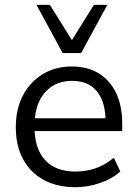

<svg xmlns="http://www.w3.org/2000/svg" viewBox="-20 -773 572 802"><path d="M295.4 8.9Q218.2 8.9 162.5 -21.5Q106.7 -52 76.3 -108.2Q46 -164.4 46 -241.9Q46 -317.9 75.9 -374.6Q105.8 -431.3 158.6 -463.3Q211.5 -495.3 279.8 -495.3Q346.1 -495.3 392.9 -466.3Q439.7 -437.4 465.1 -384.3Q490.5 -331.1 490.5 -256.7V-225.5H107.7V-279H437.5L421 -265.6Q421 -345.8 385.7 -390.5Q350.4 -435.2 281.6 -435.2Q231.2 -435.2 195.8 -411.5Q160.5 -387.7 142.3 -346.1Q124.2 -304.5 124.2 -249.7V-243.8Q124.2 -182.9 143.8 -141.1Q163.5 -99.3 202 -77.8Q240.5 -56.4 295.3 -56.4Q338.4 -56.4 378.6 -69.9Q418.8 -83.5 455.5 -114.2L482.5 -56.7Q449.6 -26.7 398.7 -8.9Q347.9 8.9 295.4 8.9ZM241.7 -551.3 132.3 -752.8H188.4L280.3 -605.4L372.2 -752.8H428.3L318.9 -551.3Z"/></svg>

Font: Nunito Sans 12pt ExtraLight
Style: Regular
Weight: 200
Designer: Vernon Adams
Foundry: Vernon Adams
Version: Version 3.101;gftools[0.9.27]